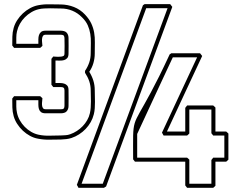

<svg xmlns="http://www.w3.org/2000/svg" viewBox="-20 -896 1158 926"><path d="M273.9 -223.1Q246.1 -223.1 218.8 -222.4Q191.4 -221.7 163.6 -227.1Q143.6 -230.5 124.8 -240.7Q106 -251 90.3 -265.6Q74.7 -280.3 63 -298.3Q51.3 -316.4 45.9 -335.9Q40 -356.9 39.6 -377.9Q39.1 -398.9 39.1 -420.9Q41.5 -423.3 43.5 -426.3Q45.4 -429.2 47.9 -432.1H173.8Q176.8 -429.7 179.4 -427.2Q182.1 -424.8 184.6 -422.4Q184.6 -416.5 183.3 -407.5Q182.1 -398.4 182.6 -389.9Q183.1 -381.3 186.8 -375.2Q190.4 -369.1 200.2 -369.1H273.9Q276.4 -369.1 281 -369.6Q285.6 -370.1 287.1 -372.6Q289.6 -376 290.3 -379.2Q291 -382.3 291 -386.2Q291.5 -422.9 291 -459.5Q291 -468.8 287.1 -472.4Q283.2 -476.1 273.9 -476.1H236.8Q234.4 -479 232.4 -481.9Q230.5 -484.9 228 -487.3V-612.3Q230.5 -614.7 232.4 -617.7Q234.4 -620.6 236.8 -623.5Q239.3 -623.5 245.8 -622.8Q252.4 -622.1 260 -622.1Q267.6 -622.1 275.4 -623Q283.2 -624 287.6 -627Q290 -629.9 290.5 -632.6Q291 -635.3 291 -639.2Q292 -675.3 291 -710.4Q291 -714.8 290.3 -718Q289.6 -721.2 287.1 -725.1Q281.7 -728.5 273.9 -728.5H200.2Q190.4 -728.5 186.8 -722.2Q183.1 -715.8 182.6 -707Q182.1 -698.2 183.3 -689.2Q184.6 -680.2 184.6 -674.8Q182.1 -672.4 179.4 -669.9Q176.8 -667.5 173.8 -665H47.9Q45.4 -668 43.5 -670.9Q41.5 -673.8 39.1 -676.3Q39.1 -698.2 39.6 -719.2Q40 -740.2 45.9 -761.2Q51.3 -780.8 63 -798.8Q74.7 -816.9 90.3 -831.5Q106 -846.2 124.8 -856.4Q143.6 -866.7 163.6 -870.6Q191.4 -876 218.8 -875.2Q246.1 -874.5 273.9 -874.5Q306.6 -874 336.9 -862.1Q367.2 -850.1 390.1 -825.7Q410.6 -803.7 420.4 -782.5Q430.2 -761.2 434.1 -738.8Q438 -716.3 437.5 -691.4Q437 -666.5 437 -637.7Q437 -614.3 430.4 -591.6Q423.8 -568.8 410.6 -549.8Q423.3 -529.3 430.2 -507.3Q437 -485.4 437 -461.4Q437 -448.2 437.5 -433.6Q438 -418.9 438 -404.1Q438 -389.2 437 -374Q436 -358.9 432.6 -345.2Q427.7 -325.2 417.5 -307.1Q407.2 -289.1 393.1 -274.2Q378.9 -259.3 361.3 -248Q343.8 -236.8 324.7 -230.5Q312.5 -226.6 299.6 -225.1Q286.6 -223.6 273.9 -223.1ZM955.1 -626Q912.1 -534.7 870.1 -444.1Q828.1 -353.5 785.2 -261.7H873.5V-376Q876 -378.4 877.9 -381.3Q879.9 -384.3 882.3 -387.2H1008.3Q1011.2 -384.8 1013.9 -382.3Q1016.6 -379.9 1019 -377.4V-261.7H1070.8Q1073.7 -259.3 1076.4 -256.8Q1079.1 -254.4 1081.5 -252V-126Q1079.1 -123.5 1076.4 -121.1Q1073.7 -118.7 1070.8 -116.2H1019V0Q1016.6 2.4 1013.9 4.9Q1011.2 7.3 1008.3 9.8H882.3Q879.9 6.8 877.9 3.9Q876 1 873.5 -1.5V-116.2H630.9Q628.4 -119.1 626.5 -122.1Q624.5 -125 622.1 -127.4Q622.1 -167 621.8 -194.6Q621.6 -222.2 622.1 -241.9Q622.6 -261.7 624.3 -275.6Q626 -289.6 629.6 -301.8Q633.3 -314 639.4 -326.4Q645.5 -338.9 654.8 -355.5Q664.1 -372.1 677 -394.8Q689.9 -417.5 707.5 -450.2Q725.1 -482.9 747.6 -527.8Q770 -572.8 798.3 -633.8Q800.8 -635.3 802.5 -636.5Q804.2 -637.7 806.2 -639.2H944.8ZM677.2 -876H800.8L811 -862.8Q731 -646.5 651.1 -429.9Q571.3 -213.4 491.7 3.4Q489.3 4.9 486.6 6.3Q483.9 7.8 481.4 9.8H358.4Q356.4 5.9 354.7 2.4Q353 -1 350.6 -4.4Q430.2 -221.2 510 -437.7Q589.8 -654.3 669.4 -870.6ZM273.9 -242.7Q285.2 -243.2 296.4 -243.9Q307.6 -244.6 318.4 -248.5Q335.4 -254.4 350.8 -264.4Q366.2 -274.4 378.9 -287.6Q391.6 -300.8 400.6 -316.7Q409.7 -332.5 413.6 -350.1Q416.5 -362.8 417.5 -377.2Q418.5 -391.6 418.5 -406Q418.5 -420.4 418 -434.1Q417.5 -447.8 417.5 -459.5Q417.5 -483.4 410.4 -504.2Q403.3 -524.9 390.1 -544.9V-554.2Q403.3 -573.7 410.4 -594.7Q417.5 -615.7 417.5 -639.2Q417.5 -664.6 418.2 -687.7Q418.9 -710.9 415.5 -732.4Q412.1 -753.9 403.3 -773.9Q394.5 -793.9 375.5 -812.5Q355 -833.5 329.1 -844.2Q303.2 -855 273.9 -855Q262.7 -855 249.5 -855.5Q236.3 -856 221.9 -856Q207.5 -856 193.4 -855.2Q179.2 -854.5 167 -851.6Q147.9 -847.2 130.9 -836.9Q113.8 -826.7 99.9 -812.7Q85.9 -798.8 76.2 -781.5Q66.4 -764.2 62 -745.1Q58.6 -730.5 58.6 -715.1Q58.6 -699.7 58.6 -684.6H165Q165 -695.3 165 -706.5Q165 -717.8 168 -726.8Q170.9 -735.8 178 -741.9Q185.1 -748 199.7 -748H273.9Q281.2 -748 289.1 -745.8Q296.9 -743.7 302.2 -737.8Q306.6 -732.4 308.6 -725.8Q310.5 -719.2 310.5 -712.4Q310.5 -693.8 310.8 -675Q311 -656.2 310.5 -637.7Q310.5 -623 304.4 -616Q298.3 -608.9 289.3 -606.2Q280.3 -603.5 269 -603.8Q257.8 -604 247.6 -604V-495.6Q258.3 -495.6 269.3 -495.6Q280.3 -495.6 289.6 -492.7Q298.8 -489.7 304.7 -482.7Q310.5 -475.6 310.5 -461.4Q311 -442.4 310.8 -423.1Q310.5 -403.8 310.5 -384.8Q310.5 -370.1 302.2 -359.9Q297.4 -354 289.3 -351.8Q281.2 -349.6 273.9 -349.6H199.7Q185.1 -349.6 177.7 -355.5Q170.4 -361.3 167.7 -370.4Q165 -379.4 165 -390.6Q165 -401.9 165 -412.6H58.6Q58.6 -397.5 58.6 -382.1Q58.6 -366.7 62 -351.6Q65.9 -333 75.7 -315.7Q85.4 -298.3 99.4 -284.2Q113.3 -270 130.6 -260Q147.9 -250 167 -246.1Q192.9 -240.7 220.9 -241.7Q249 -242.7 273.9 -242.7ZM761.2 -256.3Q804.2 -347.7 845.9 -438Q887.7 -528.3 930.7 -619.6H813.5Q770 -526.9 727.3 -434.8Q684.6 -342.8 641.6 -250V-135.7H882.3Q885.3 -133.3 887.9 -130.9Q890.6 -128.4 893.1 -126V-9.8H999.5V-124.5Q1002 -127 1003.9 -129.9Q1005.9 -132.8 1008.3 -135.7H1062V-242.2H1008.3Q1005.9 -245.1 1003.9 -248Q1002 -251 999.5 -253.4V-367.7H893.1V-252Q890.6 -249.5 887.9 -247.1Q885.3 -244.6 882.3 -242.2H769ZM685.1 -856.4Q606.4 -643.6 529.1 -432.9Q451.7 -222.2 373.5 -9.8H475.6Q554.2 -222.7 631.8 -433.1Q709.5 -643.6 788.1 -856.4Z"/></svg>

Font: Preussische VI 9 Linie
Style: Regular
Weight: 400
Designer: Peter Wiegel
Foundry: Peter Wiegel
Version: Version 1.000 2009 initial release